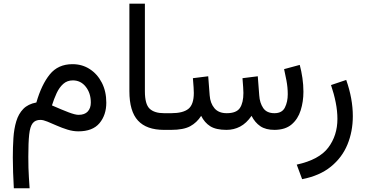

<svg xmlns="http://www.w3.org/2000/svg" viewBox="-20 -692 1949 1023"><path d="M173.8 -146Q201.2 -241.2 245.4 -295.7Q289.6 -350.1 366.2 -350.1Q418 -350.1 458.5 -323.7Q499 -297.4 522.7 -251.2Q546.4 -205.1 546.4 -145Q546.4 -79.1 510 -35.6Q473.6 7.8 397.5 7.8Q368.7 7.8 339.1 -1.5Q309.6 -10.7 282.5 -22.7Q255.4 -34.7 232.9 -43.9Q210.4 -53.2 195.3 -53.2Q168 -53.2 154.1 -35.4Q140.1 -17.6 135.5 24.9Q130.9 67.4 130.9 142.6Q130.9 175.8 131.6 201.9Q132.3 228 134 253.4Q135.7 278.8 137.7 311H53.7Q51.3 266.1 49.8 226.8Q48.3 187.5 48.3 147.5Q48.3 92.8 51.5 43.5Q54.7 -5.9 66.7 -45.7Q78.6 -85.4 104 -111.6Q129.4 -137.7 173.8 -146ZM463.9 -145.5Q463.9 -195.8 437 -229.7Q410.2 -263.7 368.2 -263.7Q337.9 -263.7 316.9 -244.9Q295.9 -226.1 281.7 -195.6Q267.6 -165 256.8 -130.4Q310.1 -106.9 345.5 -93.5Q380.9 -80.1 398.4 -80.1Q431.2 -80.1 447.5 -97.9Q463.9 -115.7 463.9 -145.5Z M669.4 -672.4H752V-205.6Q752 -136.7 777.3 -112.8Q802.7 -88.9 854 -88.9H866.2V0H854Q760.7 0 715.1 -49.6Q669.4 -99.1 669.4 -206.1Z M1187 0Q1130.9 0 1100.3 -19.3Q1069.8 -38.6 1051.8 -74.7Q1028.8 -38.6 993.2 -19.3Q957.5 0 891.6 0H846.7V-88.9H892.6Q955.1 -88.9 983.9 -112.1Q1012.7 -135.3 1012.7 -196.8Q1012.7 -209.5 1011.5 -226.8Q1010.3 -244.1 1007.8 -275.4L1089.4 -285.6L1097.2 -183.6Q1100.1 -142.6 1122.3 -115.7Q1144.5 -88.9 1188 -88.9Q1239.7 -88.9 1258.3 -116.7Q1276.9 -144.5 1276.9 -196.8Q1276.9 -209.5 1275.6 -227.1Q1274.4 -244.6 1272 -275.4L1353.5 -285.6L1361.3 -183.6Q1363.8 -144 1382.3 -116.5Q1400.9 -88.9 1442.4 -88.9Q1482.9 -88.9 1498 -119.1Q1513.2 -149.4 1513.2 -189.9Q1513.2 -226.6 1506.1 -263.7Q1499 -300.8 1493.7 -323.7L1577.1 -346.2Q1585.9 -313.5 1591.3 -276.6Q1596.7 -239.7 1596.7 -203.1Q1596.7 -150.4 1582 -104Q1567.4 -57.6 1533.9 -29.1Q1500.5 -0.5 1442.9 0Q1396 0 1367.2 -19.5Q1338.4 -39.1 1320.3 -74.7Q1293 -35.2 1259.5 -17.6Q1226.1 0 1187 0Z M1589.8 262.7 1561 185.1Q1680.2 159.2 1729 94.5Q1777.8 29.8 1777.8 -58.6Q1777.8 -100.1 1768.8 -145.8Q1759.8 -191.4 1743.7 -238.8L1824.7 -266.1Q1859.9 -166 1859.9 -73.2Q1859.9 8.3 1831.3 77.9Q1802.7 147.5 1742.9 196Q1683.1 244.6 1589.8 262.7Z"/></svg>

Font: Vazirmatn UI
Style: Regular
Weight: 400
Designer: Saber Rastikerdar
Foundry: Saber Rastikerdar
Version: Version 33.003